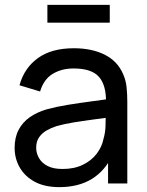

<svg xmlns="http://www.w3.org/2000/svg" viewBox="-20 -753 602 788"><path d="M174.5 -660V-733H430.5V-660ZM223.5 15Q163 15 122.2 -7.2Q81.5 -29.5 60.8 -66Q40 -102.5 40 -146Q40 -188.5 56.2 -219.8Q72.5 -251 102 -271.8Q131.5 -292.5 172.5 -304.5Q211 -315 258.8 -322.8Q306.5 -330.5 355.5 -337Q404.5 -343.5 447 -349.5L415 -331Q416.5 -403 386.2 -437.5Q356 -472 282 -472Q233 -472 196.2 -449.8Q159.5 -427.5 144.5 -377.5L60 -403Q79.5 -474 135.5 -514.5Q191.5 -555 283 -555Q356.5 -555 409.2 -528.8Q462 -502.5 485 -449.5Q496.5 -424.5 499.5 -395.2Q502.5 -366 502.5 -334V0H423.5V-129.5L442 -117.5Q411.5 -52 356.8 -18.5Q302 15 223.5 15ZM237 -59.5Q285 -59.5 320.2 -76.8Q355.5 -94 377 -122.2Q398.5 -150.5 405 -184Q412.5 -209 413.2 -239.8Q414 -270.5 414 -287L445 -273.5Q401.5 -267.5 359.5 -262Q317.5 -256.5 280 -250.2Q242.5 -244 212.5 -235.5Q190.5 -228.5 171.2 -217.5Q152 -206.5 140.2 -189.2Q128.5 -172 128.5 -146.5Q128.5 -124.5 139.8 -104.5Q151 -84.5 174.8 -72Q198.5 -59.5 237 -59.5Z"/></svg>

Font: Manrope ExtraLight Medium
Style: Regular
Weight: 500
Version: Version 4.504